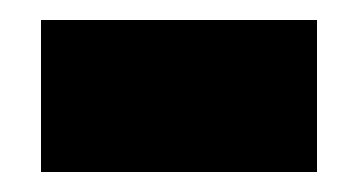

<svg xmlns="http://www.w3.org/2000/svg" viewBox="-20 -364 358 192"><path d="M21 -192H297V-344H21Z"/></svg>

Font: Noto Sans Lao Looped UI Black
Style: Regular
Weight: 900
Designer: Mark Frömberg, Ben Mitchell
Foundry: The Fontpad Ltd
Version: Version 1.001